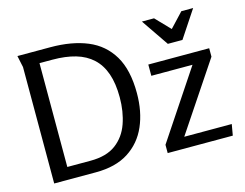

<svg xmlns="http://www.w3.org/2000/svg" viewBox="-100 -894 1344 1054"><g transform="rotate(-15 572.0 -367.0)"><path d="M653 -362Q653 -257 617.5 -175.5Q582 -94 509 -47Q436 0 323 0H86V-662Q86 -663 82.5 -678Q79 -693 76 -709Q73 -725 72 -728H259Q381 -728 469 -691.5Q557 -655 605 -574.5Q653 -494 653 -362ZM556 -364Q556 -443 536.5 -499Q517 -555 478.5 -590.5Q440 -626 383.5 -642.5Q327 -659 252 -659H179V-69H311Q402 -69 455.5 -109Q509 -149 532.5 -216Q556 -283 556 -364ZM754 -497H1100V-449L842 -63H1112L1101 0H731V-47L988 -433H754ZM929 -652 1005 -733H1072L970 -579H887L781 -734H850Z"/></g></svg>

Font: Rosario Light
Style: Regular
Weight: 400
Version: Version 1.101; ttfautohint (v1.8.1.43-b0c9)